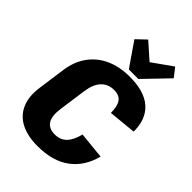

<svg xmlns="http://www.w3.org/2000/svg" viewBox="-274 -1080 1212 1212"><g transform="rotate(45 332.0 -474.0)"><path d="M295 11Q204 11 144 -20.5Q84 -52 58 -112.5Q32 -173 44 -258L70 -445Q82 -529 125 -588.5Q168 -648 237 -679.5Q306 -711 397 -711Q529 -711 594.5 -652Q660 -593 659 -483L474 -465Q474 -525 453.5 -553.5Q433 -582 385 -582Q334 -582 301 -547.5Q268 -513 258 -444L232 -258Q222 -187 244.5 -152.5Q267 -118 319 -118Q368 -118 398 -148.5Q428 -179 444 -242L623 -224Q594 -111 511.5 -50Q429 11 295 11ZM600 -900 445 -739H360L250 -899L313 -959L470 -820H358L554 -959Z"/></g></svg>

Font: Pathway Extreme SemiCondensed ExtraBold
Style: Italic
Weight: 800
Width: 4
Italic angle: -8°
Version: Version 1.001;gftools[0.9.26]